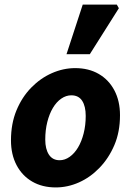

<svg xmlns="http://www.w3.org/2000/svg" viewBox="-20 -808 574 840"><path d="M224 12Q165 12 121 -13.5Q77 -39 52.5 -85.5Q28 -132 28 -194Q28 -267 52 -325Q76 -383 116.5 -424.5Q157 -466 207 -488Q257 -510 309 -510Q368 -510 412 -484.5Q456 -459 480.5 -412.5Q505 -366 505 -304Q505 -231 480.5 -173.5Q456 -116 415.5 -74Q375 -32 325.5 -10Q276 12 224 12ZM241 -107Q264 -107 285 -122Q306 -137 321.5 -163Q337 -189 346 -224.5Q355 -260 355 -301Q355 -343 339.5 -367Q324 -391 292 -391Q269 -391 248 -376.5Q227 -362 211.5 -336Q196 -310 187 -274.5Q178 -239 178 -197Q178 -156 194 -131.5Q210 -107 241 -107ZM271 -571 342 -788H491L500 -772L373 -571Z"/></svg>

Font: Source Sans 3 ExtraBold
Style: Italic
Weight: 800
Italic angle: -11°
Version: Version 3.052;hotconv 1.1.0;makeotfexe 2.6.0